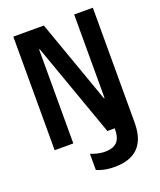

<svg xmlns="http://www.w3.org/2000/svg" viewBox="-163 -801 926 1112"><g transform="rotate(-20 300.0 -245.0)"><path d="M430 -185H426L243 -700H55V0H170V-579H174L380 0H425V7C425 57 410 108 328 108C291 108 261 98 240 89V189C262 199 297 210 350 210C512 210 545 105 545 7V-700H430Z"/></g></svg>

Font: CommitMono
Style: 700Regular
Weight: 700
Monospace: yes
Designer: Eigil Nikolajsen
Foundry: Eigil Nikolajsen
Version: Version 1.143